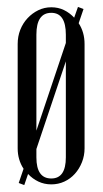

<svg xmlns="http://www.w3.org/2000/svg" viewBox="-20 -524 296 554"><path d="M48 -37Q31 -63 31 -96V-397Q31 -419 38.5 -438Q46 -457 59.5 -471.5Q73 -486 90.5 -494.5Q108 -503 128 -503Q148 -503 164.5 -495Q181 -487 194 -473L205 -504L221 -498L207 -457Q224 -431 224 -397V-96Q224 -75 216.5 -56Q209 -37 196 -22.5Q183 -8 165.5 0Q148 8 128 8Q108 8 91 0Q74 -8 61 -22L50 10L34 4ZM128 -487Q85 -487 85 -424V-147L170 -400V-424Q170 -487 128 -487ZM85 -70Q85 -9 128 -9Q170 -9 170 -70V-347L85 -94Z"/></svg>

Font: Moniqa Cond Heading
Style: Regular
Weight: 400
Width: 3
Designer: Rajesh Rajput
Foundry: Rajesh Rajput
Version: Version 1.000